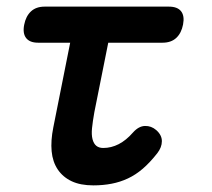

<svg xmlns="http://www.w3.org/2000/svg" viewBox="-20 -550 640 580"><path d="M490 -530Q516 -530 527 -516Q538 -502 533 -476Q528 -450 512.5 -435.5Q497 -421 471 -421H307L265 -211Q260 -183 258 -163Q256 -143 259.5 -129.5Q263 -116 271 -109.5Q279 -103 292 -103Q316 -103 338.5 -114.5Q361 -126 382 -150Q399 -169 418 -169.5Q437 -170 452 -157Q469 -142 469 -123.5Q469 -105 455 -87Q433 -59 411.5 -40.5Q390 -22 366.5 -11Q343 0 317 5Q291 10 262 10Q223 10 196.5 -2.5Q170 -15 154.5 -38Q139 -61 136 -93Q133 -125 141 -165L192 -421H95Q70 -421 59 -435Q48 -449 53 -475Q58 -501 73.5 -515.5Q89 -530 115 -530Z"/></svg>

Font: Maple Mono NL SemiBold
Style: Italic
Weight: 600
Italic angle: -10°
Monospace: yes
Designer: subframe7536
Version: Version 7.000